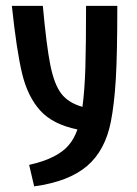

<svg xmlns="http://www.w3.org/2000/svg" viewBox="-20 -458 478 672"><path d="M82 119.1Q133.8 107.4 168 89.8Q202.1 72.3 221.2 49.3Q240.2 26.4 251 -4.9Q165 -22.5 121.1 -70.8Q77.1 -119.1 57.6 -199.7Q38.1 -280.3 21.5 -437.5H129.9Q142.6 -297.9 156.2 -230Q169.9 -162.1 194.8 -129.9Q219.7 -97.7 268.6 -84Q276.4 -142.6 278.8 -221.7Q281.2 -300.8 281.2 -437.5H390.6Q390.6 -267.6 385.3 -180.2Q379.9 -92.8 368.2 -33.2Q348.6 68.4 284.7 123Q220.7 177.7 99.6 194.3Z"/></svg>

Font: Sudo Variable
Style: Regular
Weight: 400
Monospace: yes
Designer: Jens Kutilek
Foundry: Jens Kutilek
Version: Version 0.040